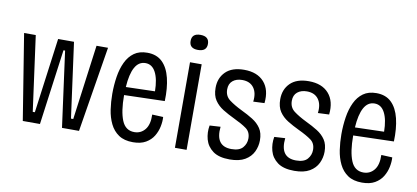

<svg xmlns="http://www.w3.org/2000/svg" viewBox="-67 -929 2535 1167"><g transform="rotate(10 1200.5 -345.5)"><path d="M115 0 30 -528H102L165 -65H178L240 -528H338L401 -65H415L477 -528H548L462 0H357L294 -466H284L221 0Z M796 11Q742 11 708 -12Q674 -35 655 -74Q636 -113 629 -160.5Q622 -208 622 -257Q622 -312 630 -363Q638 -414 657 -454Q676 -494 708 -517Q740 -540 789 -540Q847 -540 882 -506Q917 -472 932 -410.5Q947 -349 944 -269L694 -262V-260Q694 -162 716.5 -106.5Q739 -51 794 -51Q834 -51 859.5 -82Q885 -113 883 -175L951 -172Q953 -145 946.5 -113Q940 -81 923 -53Q906 -25 875 -7Q844 11 796 11ZM789 -476Q747 -476 724 -434Q701 -392 696 -312L875 -317Q874 -392 852 -434Q830 -476 789 -476Z M1054 0V-528H1126V0ZM1088 -610Q1035 -610 1035 -656Q1035 -703 1088 -703Q1142 -703 1142 -656Q1142 -610 1088 -610Z M1393 12Q1326 12 1289.5 -15Q1253 -42 1241.5 -84Q1230 -126 1238 -170L1305 -174Q1292 -52 1393 -52Q1442 -52 1463 -76.5Q1484 -101 1484 -133Q1484 -173 1456 -193.5Q1428 -214 1377 -238Q1339 -256 1306.5 -276Q1274 -296 1254 -325.5Q1234 -355 1234 -402Q1234 -463 1273 -501.5Q1312 -540 1387 -540Q1468 -540 1510 -492.5Q1552 -445 1543 -362L1474 -359Q1481 -413 1457.5 -445Q1434 -477 1386 -477Q1350 -477 1327.5 -458.5Q1305 -440 1305 -405Q1305 -364 1335.5 -341Q1366 -318 1413 -295Q1453 -276 1485 -256Q1517 -236 1536 -207.5Q1555 -179 1555 -134Q1555 -97 1539 -63.5Q1523 -30 1487.5 -9Q1452 12 1393 12Z M1792 12Q1725 12 1688.5 -15Q1652 -42 1640.5 -84Q1629 -126 1637 -170L1704 -174Q1691 -52 1792 -52Q1841 -52 1862 -76.5Q1883 -101 1883 -133Q1883 -173 1855 -193.5Q1827 -214 1776 -238Q1738 -256 1705.5 -276Q1673 -296 1653 -325.5Q1633 -355 1633 -402Q1633 -463 1672 -501.5Q1711 -540 1786 -540Q1867 -540 1909 -492.5Q1951 -445 1942 -362L1873 -359Q1880 -413 1856.5 -445Q1833 -477 1785 -477Q1749 -477 1726.5 -458.5Q1704 -440 1704 -405Q1704 -364 1734.5 -341Q1765 -318 1812 -295Q1852 -276 1884 -256Q1916 -236 1935 -207.5Q1954 -179 1954 -134Q1954 -97 1938 -63.5Q1922 -30 1886.5 -9Q1851 12 1792 12Z M2210 11Q2156 11 2122 -12Q2088 -35 2069 -74Q2050 -113 2043 -160.5Q2036 -208 2036 -257Q2036 -312 2044 -363Q2052 -414 2071 -454Q2090 -494 2122 -517Q2154 -540 2203 -540Q2261 -540 2296 -506Q2331 -472 2346 -410.5Q2361 -349 2358 -269L2108 -262V-260Q2108 -162 2130.5 -106.5Q2153 -51 2208 -51Q2248 -51 2273.5 -82Q2299 -113 2297 -175L2365 -172Q2367 -145 2360.5 -113Q2354 -81 2337 -53Q2320 -25 2289 -7Q2258 11 2210 11ZM2203 -476Q2161 -476 2138 -434Q2115 -392 2110 -312L2289 -317Q2288 -392 2266 -434Q2244 -476 2203 -476Z"/></g></svg>

Font: Bricolage Grotesque 12pt Condensed Light
Style: Regular
Weight: 300
Width: 3
Designer: Mathieu Triay
Foundry: Atelier Triay
Version: Version 1.001; ttfautohint (v1.8.4.7-5d5b);gftools[0.9.33.de